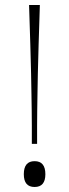

<svg xmlns="http://www.w3.org/2000/svg" viewBox="-20 -736 276 766"><path d="M107 -162Q107 -203 107 -234.5Q107 -266 106.5 -295.5Q106 -325 105.5 -360Q105 -395 104 -442.5Q103 -490 101 -556.5Q99 -623 96 -716H139Q136 -623 134 -556.5Q132 -490 131 -442.5Q130 -395 129.5 -360Q129 -325 128.5 -295.5Q128 -266 128 -234.5Q128 -203 128 -162ZM118 10Q75 10 75 -41Q75 -93 118 -93Q161 -93 161 -41Q161 10 118 10Z"/></svg>

Font: Ojuju ExtraLight
Style: Regular
Weight: 200
Designer: Chisaokwu Joboson, Mirko Velimirovic
Foundry: Udi Foundry
Version: Version 1.000